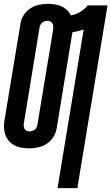

<svg xmlns="http://www.w3.org/2000/svg" viewBox="-25 -763 579 998"><path d="M274 215 410 -610Q396 -605 381.5 -601.5Q367 -598 352 -596Q352 -595 352 -594Q352 -593 351 -593L270 -98Q266 -74 253 -52Q240 -30 218.5 -16Q197 -2 173 3Q149 8 126 8Q106 8 86 4.5Q66 1 49.5 -8Q33 -17 20.5 -31.5Q8 -46 2 -64Q-4 -82 -4.5 -102Q-5 -122 -1 -142L81 -637Q84 -661 97.5 -683Q111 -705 132 -719Q153 -733 177 -738Q201 -743 224 -743Q243 -743 261 -740Q279 -737 295 -730Q311 -723 323.5 -711Q336 -699 343 -683Q368 -687 391 -700.5Q414 -714 431 -735H534L377 215ZM127 -80Q134 -80 141 -82Q148 -84 154 -88Q160 -92 163.5 -98.5Q167 -105 169 -112L251 -607Q252 -615 252 -623.5Q252 -632 248.5 -639.5Q245 -647 238 -651Q231 -655 223 -655Q216 -655 209 -653Q202 -651 196 -647Q190 -643 186.5 -636.5Q183 -630 181 -623L100 -128Q98 -120 98 -111.5Q98 -103 101.5 -95.5Q105 -88 112 -84Q119 -80 127 -80Z"/></svg>

Font: Iosevka SS04
Style: Bold Italic
Weight: 700
Italic angle: -9°
Monospace: yes
Designer: Belleve Invis
Foundry: Belleve Invis
Version: Version 19.0.0; ttfautohint (v1.8.4)